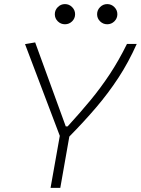

<svg xmlns="http://www.w3.org/2000/svg" viewBox="-20 -905 679 925"><path d="M223.6 0 268.1 -250.5 100.6 -692.4 149.4 -700.7 296.9 -295.9H305.7Q365.7 -361.3 415.5 -421.6Q465.3 -481.9 508.8 -547.6Q552.2 -613.3 591.8 -693.4H638.7Q599.1 -604.5 550.3 -530Q501.5 -455.6 442.9 -387Q384.3 -318.4 314 -247.1L270.5 0ZM293 -788.1Q272.9 -788.1 258.5 -802.2Q244.1 -816.4 244.1 -836.4Q244.1 -856.4 258.5 -870.8Q272.9 -885.3 293 -885.3Q313 -885.3 327.4 -870.8Q341.8 -856.4 341.8 -836.4Q341.8 -816.4 327.4 -802.2Q313 -788.1 293 -788.1ZM496.6 -788.1Q476.6 -788.1 462.2 -802.2Q447.8 -816.4 447.8 -836.4Q447.8 -856.4 462.2 -870.8Q476.6 -885.3 496.6 -885.3Q516.6 -885.3 531 -870.8Q545.4 -856.4 545.4 -836.4Q545.4 -816.4 531 -802.2Q516.6 -788.1 496.6 -788.1Z"/></svg>

Font: Cascadia Code NF ExtraLight
Style: Italic
Weight: 200
Italic angle: -10°
Monospace: yes
Designer: Aaron Bell
Foundry: Saja Typeworks
Version: Version 2404.023; ttfautohint (v1.8.4)